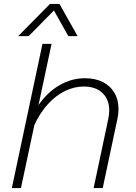

<svg xmlns="http://www.w3.org/2000/svg" viewBox="-20 -952 690 972"><path d="M533 -392Q533 -449 498.5 -481.5Q464 -514 404 -514Q356 -514 309.5 -491.5Q263 -469 223 -425.5Q183 -382 154 -319L86 0H40L195 -730H241L175 -420Q220 -485 281 -520.5Q342 -556 410 -556Q462 -556 500 -537Q538 -518 559 -482.5Q580 -447 580 -400Q580 -375 574 -348L500 0H454L528 -349Q533 -374 533 -392ZM233 -932H281L373 -769H326L253 -899L125 -769H72Z"/></svg>

Font: Azeret Mono Thin
Style: Italic
Weight: 100
Italic angle: -12°
Designer: Martin Vácha
Foundry: Displaay
Version: Version 1.000; Glyphs 3.0.3, build 3074